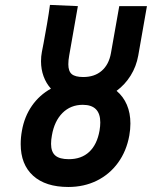

<svg xmlns="http://www.w3.org/2000/svg" viewBox="-20 -750 640 784"><path d="M64.5 -161.5Q64.5 -189 69.5 -216Q79.5 -273.5 110.2 -317.8Q141 -362 188 -388Q168.5 -409.5 158 -438.2Q147.5 -467 147.5 -500Q147.5 -520 151 -538L158 -574L172 -652Q179.5 -695.5 184 -730L298 -725L262.5 -523Q259 -504 259 -487.5Q259 -459 273.2 -447.2Q287.5 -435.5 320 -435.5Q366 -435.5 395.2 -460.8Q424.5 -486 433 -533L467 -725H580L544.5 -523Q536.5 -478.5 513.5 -441.5Q490.5 -404.5 456 -379Q483.5 -356 498 -322.2Q512.5 -288.5 512.5 -245.5Q512.5 -222 508 -196.5Q496.5 -133 462 -85.5Q427.5 -38 375.2 -12.2Q323 13.5 259 13.5Q166 13.5 115.2 -32.5Q64.5 -78.5 64.5 -161.5ZM386.5 -217Q389.5 -235 389.5 -250Q389.5 -322 318 -322Q268.5 -322 235.2 -288.8Q202 -255.5 192 -197.5Q188.5 -179.5 188.5 -162.5Q188.5 -130 205.8 -115Q223 -100 261 -100Q312.5 -100 344.5 -130Q376.5 -160 386.5 -217Z"/></svg>

Font: JuliaMono ExtraBold
Style: Italic
Weight: 800
Italic angle: -9°
Monospace: yes
Designer: cormullion
Foundry: corm
Version: Version 0.057; ttfautohint (v1.8.4)